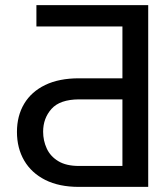

<svg xmlns="http://www.w3.org/2000/svg" viewBox="-20 -732 647 752"><path d="M560.5 0H289.1Q211.4 0 157.2 -27.3Q103 -54.7 74.7 -103.3Q46.4 -151.9 46.4 -215.3Q46.4 -278.3 74.7 -325.7Q103 -373 157.2 -399.2Q211.4 -425.3 289.1 -425.3H459.5V-628.4H122.6V-711.9H560.5ZM459.5 -82V-342.8H289.1Q214.4 -342.3 181.6 -305.4Q148.9 -268.6 148.9 -216.3Q148.9 -181.2 163.1 -150.4Q177.2 -119.6 208.3 -100.8Q239.3 -82 289.1 -82Z"/></svg>

Font: Inter 28pt
Style: Regular
Weight: 400
Designer: Rasmus Andersson
Foundry: rsms
Version: Version 4.001;git-66647c0bb